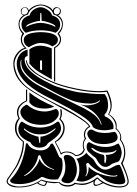

<svg xmlns="http://www.w3.org/2000/svg" viewBox="-20 -824 605 849"><path d="M220 -73Q220 -73 218 -76Q197 -82 180 -98Q173 -104 162 -126Q160 -137 154 -138Q148 -138 146 -122Q140 -101 126 -83Q113 -65 90 -50Q89 -50 87.5 -48.5Q86 -47 86 -46Q86 -46 89 -46Q113 -56 130 -78Q150 -100 154 -120L157 -118Q159 -109 175 -94Q189 -81 218 -73Q218 -73 220 -73ZM226 -254Q227 -255 225.5 -256Q224 -257 222 -255Q210 -246 192 -236Q178 -230 155 -230Q119 -230 90 -254L89 -255Q86 -257 86 -256Q85 -255 87 -250Q106 -235 118 -230Q141 -220 150 -220L154 -192Q157 -192 158 -193L159 -220Q175 -220 196 -231Q212 -239 226 -254ZM499 -46Q500 -48 497 -50Q493 -47 484 -47Q461 -47 426 -62.5Q391 -78 371 -103Q369 -105 364.5 -102Q360 -99 361 -97Q364 -79 364 -69Q364 -53 358 -47Q356 -46 360 -44Q372 -58 372 -81V-86Q392 -66 424 -54.5Q456 -43 482 -43Q493 -43 499 -46ZM443 -102Q450 -102 450 -129Q450 -134 447 -139Q479 -139 493 -155Q496 -161 495 -162Q495 -162 490 -158Q483 -150 445 -149Q417 -149 389 -170Q386 -170 383 -170Q383 -167 386 -166Q390 -160 395 -156.5Q400 -153 406.5 -150Q413 -147 415 -146Q424 -142 439 -139Q442 -134 442 -118Q441 -116 441 -114Q441 -112 441.5 -110Q442 -108 442 -107Q442 -104 443 -102ZM429 -276Q411 -333 335 -362Q351 -358 365 -358Q381 -358 397 -363Q413 -368 420 -375Q422 -378 422 -380Q422 -382 419 -379Q407 -368 381 -366Q326 -366 283 -386Q262 -395 242 -405Q222 -415 198.5 -428Q175 -441 162 -447Q123 -467 98.5 -493Q74 -519 74 -545Q74 -552 74 -555Q77 -559 74 -559Q72 -560 72 -557Q70 -550 70 -542Q70 -515 95 -488Q120 -461 158 -442Q173 -434 195.5 -422.5Q218 -411 237.5 -401Q257 -391 278 -381Q285 -377 303 -368.5Q321 -360 329 -356Q346 -348 354.5 -343.5Q363 -339 380.5 -328Q398 -317 409.5 -304Q421 -291 426 -275L429 -272Q430 -273 429 -276ZM166 -514V-554Q166 -556 163.5 -557Q161 -558 159 -557Q157 -556 157 -554V-516ZM222 -712Q216 -718 196.5 -724.5Q177 -731 164 -732L163 -762Q163 -768 159 -766Q158 -765 158 -762L157 -732Q143 -731 124 -724.5Q105 -718 98 -712Q95 -708 96 -706Q97 -705 100 -707Q109 -713 127.5 -718Q146 -723 160 -723Q172 -723 192 -718Q212 -713 220 -707Q225 -704 225 -708Q225 -710 222 -712ZM232 -789Q219 -787 218 -774Q218 -768 221.5 -764Q225 -760 231 -760Q237 -760 241 -764.5Q245 -769 245 -775Q245 -789 232 -789ZM68 -10Q25 -10 25 -25Q25 -31 30 -34Q82 -88 95 -190H100Q104 -190 104 -186Q110 -174 125.5 -166.5Q141 -159 158 -159Q189 -159 202 -182Q203 -189 211 -189Q214 -189 215 -186Q223 -174 230.5 -156Q238 -138 242 -130Q244 -128 246 -127.5Q248 -127 248 -126L253 -122Q257 -111 257 -94Q256 -58 238 -34Q238 -31 234 -31Q223 -30 218 -30Q195 -30 175 -39Q166 -44 158 -38Q144 -27 118.5 -18.5Q93 -10 68 -10ZM311 -116Q320 -93 320 -73Q320 -47 305 -26Q303 -23 295.5 -18.5Q288 -14 284 -14Q283 -14 281 -14Q279 -14 278 -14Q264 -14 254 -22Q250 -29 253 -33Q269 -54 269 -84Q269 -105 262 -125Q262 -126 262 -127Q262 -128 262 -128Q262 -139 277 -139Q285 -139 294 -134Q308 -125 311 -116ZM242 -283Q249 -271 250 -258Q250 -242 238 -228Q224 -212 196 -194Q194 -193 190 -188Q181 -172 155 -171Q127 -172 115 -193Q115 -194 113.5 -195.5Q112 -197 111 -197Q102 -199 86 -210Q61 -227 61 -255Q61 -262 66 -274Q71 -286 78 -286Q80 -286 83 -283Q117 -260 157 -260Q199 -260 231 -284Q233 -286 237 -286Q241 -286 242 -283ZM220 -340Q225 -342 226 -342Q232 -342 236 -336Q240 -330 240 -323Q240 -304 218 -288Q197 -272 162 -272Q115 -272 87 -296Q70 -313 70 -328Q70 -346 94 -360Q97 -362 102 -359Q136 -331 178 -331Q198 -331 220 -340ZM533 -30Q534 -27 534 -24Q534 -9 510 -9Q489 -9 472.5 -14.5Q456 -20 447.5 -25.5Q439 -31 419 -47Q412 -53 407 -50Q375 -28 363 -25Q351 -21 341 -21Q331 -21 319 -25Q319 -25 318 -26Q331 -45 331 -74.5Q331 -104 318 -122Q330 -124 345 -133.5Q360 -143 361 -149Q369 -138 390 -122Q391 -122 392 -120Q393 -118 394 -118Q402 -104 407.5 -96.5Q413 -89 423 -81.5Q433 -74 445 -74Q459 -74 474 -83Q493 -94 503 -95Q509 -95 510 -94Q523 -70 533 -30ZM220 -353Q202 -344 178 -344Q129 -344 110 -371V-415Q150 -382 220 -353ZM403 -2Q393 -2 393 -15Q393 -19 394 -22Q381 -15 368.5 -10.5Q356 -6 341 -6Q329 -7 312 -10Q301 1 279 1Q253 1 240 -16Q227 -14 219 -14Q202 -15 188 -18Q187 -14 186 -12Q184 -7 181.5 -4.5Q179 -2 176 -2Q160 -2 144 -14Q110 5 62 5Q25 5 12 -13Q9 -18 9 -22Q9 -27 13 -34Q38 -69 48 -85.5Q58 -102 69 -132.5Q80 -163 81 -197Q46 -222 46 -258Q46 -284 62 -301Q55 -314 55 -327Q55 -361 95 -379V-428H100V-377Q61 -359 61 -326Q61 -313 68 -300Q53 -282 53 -258Q53 -223 86 -198Q86 -163 75 -132Q64 -101 53 -84Q42 -67 17 -31Q14 -27 14 -22Q14 -12 31 -5.5Q48 1 66 1Q111 0 143 -18H144Q154 -23 163 -30Q192 -19 229 -19H242Q256 -5 279 -5Q300 -5 310 -16Q328 -12 340 -12Q377 -12 408 -39Q411 -40 412 -39Q430 -21 457 -10.5Q484 0 508 0Q544 0 544 -21Q544 -44 515 -102Q529 -124 529 -150Q529 -182 510 -206Q512 -214 512 -217Q512 -238 491 -254Q492 -257 492 -262Q492 -278 482.5 -293.5Q473 -309 458 -318Q469 -337 469 -357Q468 -381 452 -418Q436 -416 418 -416Q370 -416 309.5 -429Q249 -442 213 -458Q172 -475 136 -499Q97 -527 95 -555Q95 -558 97 -558Q99 -558 99 -555Q100 -533 138 -503Q168 -482 215 -462Q253 -446 312.5 -433.5Q372 -421 418 -421Q440 -421 455 -424Q474 -387 474 -359Q474 -337 462 -319Q496 -297 496 -267Q496 -260 495 -257Q516 -236 516 -218Q516 -210 515 -206Q534 -181 534 -149Q534 -124 522 -102Q549 -41 549 -21Q549 -8 537.5 -1.5Q526 5 507 5Q472 5 436 -14Q413 -2 403 -2ZM510 -118Q506 -108 493 -106Q492 -106 491 -106Q491 -105 483 -102.5Q475 -100 473 -98Q460 -86 446 -86Q424 -86 406 -122Q402 -128 392 -134Q373 -151 373 -151Q363 -159 363 -176Q363 -182 366 -188.5Q369 -195 374 -195Q376 -195 379 -193Q412 -174 447 -174Q477 -174 499 -188Q503 -190 505 -188Q517 -170 518 -150Q518 -136 510 -118ZM500 -216Q500 -201 481 -194Q462 -187 438 -187Q394 -187 375 -211Q366 -223 366 -234Q366 -239 371 -245Q376 -251 383 -251Q388 -251 391 -249Q410 -236 446 -236Q462 -236 479 -240Q490 -242 491 -238Q500 -228 500 -216ZM230 -792Q237 -792 243 -787.5Q249 -783 249 -776Q249 -759 236 -757Q258 -743 258 -717Q258 -694 241 -675Q250 -663 250 -650Q250 -627 224 -612V-464H219V-614Q245 -629 245 -651Q244 -663 235 -673Q235 -673 235 -674.5Q235 -676 235 -677Q254 -696 254 -716Q254 -732 243.5 -744Q233 -756 216 -760Q212 -777 194 -788.5Q176 -800 160 -800Q144 -800 126 -788.5Q108 -777 104 -760Q87 -756 76.5 -744Q66 -732 66 -717Q66 -696 86 -677Q86 -676 86 -674.5Q86 -673 86 -673Q77 -664 77 -650Q77 -628 98 -610Q73 -604 58.5 -582.5Q44 -561 44 -541V-539Q49 -481 100 -439Q146 -405 241 -358Q243 -358 275 -341Q307 -324 341.5 -300Q376 -276 379 -263Q356 -253 356 -226Q356 -218 360 -214Q361 -213 361 -211.5Q361 -210 360 -210Q350 -199 350 -182Q350 -171 355 -163Q347 -134 313 -134Q296 -150 275 -150Q261 -150 252 -142Q249 -140 248 -142Q245 -154 234.5 -173Q224 -192 222 -198Q237 -206 248.5 -223Q260 -240 260 -258Q260 -280 242 -297Q248 -309 248 -323Q248 -334 246 -339Q246 -341 248.5 -341Q251 -341 252 -340Q254 -331 254 -324Q254 -311 248 -298Q266 -281 266 -258Q266 -238 254.5 -220.5Q243 -203 226 -196Q244 -166 250 -147Q261 -154 276 -154Q298 -154 315 -138Q340 -140 350 -163Q346 -169 346 -182Q346 -199 355 -211Q351 -218 351 -227Q351 -253 373 -265Q370 -274 348 -289.5Q326 -305 302.5 -318.5Q279 -332 258.5 -343Q238 -354 238 -354Q182 -384 170 -391Q113 -423 94 -439Q39 -483 39 -543Q39 -573 63 -597Q76 -610 90 -612Q72 -627 72 -650Q72 -665 79 -675Q62 -695 62 -717Q62 -742 84 -757Q72 -759 72 -776Q72 -783 78 -787.5Q84 -792 90 -792Q103 -792 107 -778Q116 -790 131 -797Q146 -804 160 -804Q174 -804 190 -797Q206 -790 214 -778Q216 -792 230 -792ZM481 -254Q460 -248 440 -248Q407 -248 391 -262Q387 -275 372.5 -288.5Q358 -302 332 -318Q306 -334 286 -345Q266 -356 228 -375.5Q190 -395 174 -403Q56 -466 54 -540V-544Q54 -562 65.5 -580Q77 -598 102 -605V-576Q89 -575 89 -560Q89 -508 198 -456Q203 -453 210 -450Q227 -441 268 -430Q309 -419 327 -416Q393 -408 424 -408H443Q458 -390 458 -358Q458 -333 443 -318Q441 -316 442.5 -312.5Q444 -309 447 -308Q462 -302 472 -290Q482 -278 482 -263Q482 -258 481 -254ZM209 -473Q201 -478 176.5 -491.5Q152 -505 137 -516.5Q122 -528 110 -543V-606Q132 -622 158 -622Q180 -622 209 -610ZM211 -619Q190 -634 158 -634Q139 -634 107 -615Q85 -626 85 -648Q85 -680 160 -682Q236 -680 236 -648Q236 -629 211 -619ZM226 -679Q197 -690 160 -690Q124 -690 94 -679Q75 -693 75 -716Q75 -746 111 -756Q114 -771 129.5 -781.5Q145 -792 160 -792Q173 -792 190 -781Q207 -770 210 -756Q246 -746 246 -716Q246 -693 226 -679ZM149 -16Q163 -6 175 -6Q176 -6 177.5 -7.5Q179 -9 181 -12.5Q183 -16 183 -19Q170 -22 163 -26Q158 -22 149 -16ZM402 -27Q398 -19 398 -14Q398 -7 406.5 -7Q415 -7 432 -17Q420 -24 410 -34Q404 -29 402 -27ZM104 -774Q104 -779 100 -784.5Q96 -790 89.5 -790Q83 -790 79 -784.5Q75 -779 75 -773Q75 -759 88 -759Q88 -759 93.5 -761Q99 -763 100 -765Q100 -766 104 -774Z"/></svg>

Font: Indiction Unicode
Style: Normal
Weight: 500
Version: Version 1.1